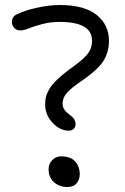

<svg xmlns="http://www.w3.org/2000/svg" viewBox="-20 -752 502 770"><path d="M255.9 -228Q220.7 -228 190.9 -259.5Q161.1 -291 161.1 -333Q161.1 -350.1 163.8 -362.1Q166.5 -374 176.8 -393.1Q187 -412.1 212.2 -435.5Q237.3 -459 277.8 -487.8Q320.8 -519.5 335 -540.5Q349.1 -561.5 349.1 -588.9Q349.1 -664.1 219.2 -664.1Q181.6 -664.1 149.7 -655.5Q117.7 -647 95.9 -638.4Q74.2 -629.9 62 -629.9Q47.4 -629.9 37.6 -639.6Q27.8 -649.4 27.8 -664.1Q27.8 -684.6 45.9 -693.8Q78.1 -710 127.9 -720.9Q177.7 -731.9 219.2 -731.9Q318.4 -731.9 367.7 -692.1Q417 -652.3 417 -588.9Q417 -545.9 397 -511.2Q377 -476.6 314 -432.1Q261.7 -397 246.3 -377.4Q231 -357.9 231 -336.9Q231 -324.7 236.3 -315.4Q241.7 -306.2 249.3 -299.8Q256.8 -293.5 264.6 -287.6Q272.5 -281.7 277.8 -273.2Q283.2 -264.6 283.2 -253.9Q283.2 -242.7 275.6 -235.4Q268.1 -228 255.9 -228ZM250 -2Q218.3 -2 196.5 -21.2Q174.8 -40.5 174.8 -73.2Q174.8 -95.2 189.7 -110.1Q204.6 -125 225.1 -125Q263.2 -125 281.5 -104.5Q299.8 -84 299.8 -53.2Q299.8 -32.2 287.4 -17.1Q274.9 -2 250 -2Z"/></svg>

Font: Shantell Sans Irregular Bouncy
Style: Regular
Weight: 300
Designer: Stephen Nixon, Anya Danilova, Shantell Martin
Foundry: Arrow Type
Version: Version 1.006;[9816181b4]